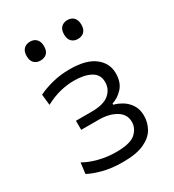

<svg xmlns="http://www.w3.org/2000/svg" viewBox="-177 -815 835 924"><g transform="rotate(-30 241.0 -353.0)"><path d="M234 9.5Q170 9.5 121.2 -3.8Q72.5 -17 47.5 -31.5L55 -91.5Q87 -72.5 133.2 -60.5Q179.5 -48.5 229 -48.5Q308 -48.5 337.2 -75Q366.5 -101.5 366.5 -137.5Q366.5 -179.5 328.5 -202.5Q290.5 -225.5 233.5 -225.5H136V-276H224Q290 -276 320.5 -302Q351 -328 351 -367.5Q351 -409.5 315.8 -428.8Q280.5 -448 224 -448Q185.5 -448 146.5 -438.5Q107.5 -429 64 -406L57.5 -466Q87.5 -481.5 134 -493.8Q180.5 -506 233.5 -506Q324.5 -506 370.5 -470.2Q416.5 -434.5 416.5 -378.5Q416.5 -328 390 -299Q363.5 -270 330 -260V-253Q351.5 -248 375.2 -234Q399 -220 415.5 -195.2Q432 -170.5 432 -133Q432 -96.5 414 -64Q396 -31.5 352.8 -11Q309.5 9.5 234 9.5ZM341.5 -612Q320.5 -612 307.2 -625Q294 -638 294 -664Q294 -690 307.2 -703.2Q320.5 -716.5 342.5 -716.5Q364.5 -716.5 377.2 -702.8Q390 -689 390 -664Q390 -638 377 -625Q364 -612 341.5 -612ZM133.5 -612Q112.5 -612 99.2 -625Q86 -638 86 -664Q86 -690 99.5 -703.2Q113 -716.5 134.5 -716.5Q156.5 -716.5 169.5 -702.8Q182.5 -689 182.5 -664Q182.5 -638 169.5 -625Q156.5 -612 133.5 -612Z"/></g></svg>

Font: Commissioner Light
Style: Regular
Weight: 300
Designer: Kostas Bartsokas
Foundry: Kostas Bartsokas
Version: Version 1.000; ttfautohint (v1.8.3)